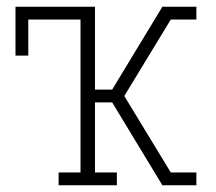

<svg xmlns="http://www.w3.org/2000/svg" viewBox="-20 -550 640 570"><path d="M154 0V-38H219V-492H64V-385H26V-530H262V-284H313L462 -530H563V-492H487L349 -265L487 -38H563V0H462L313 -246H262V-38H327V0Z"/></svg>

Font: Iosevka Slab XLtEx
Style: Regular
Weight: 200
Width: 7
Monospace: yes
Designer: Belleve Invis
Foundry: Belleve Invis
Version: Version 11.1.0; ttfautohint (v1.8.3)